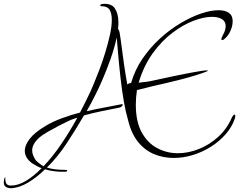

<svg xmlns="http://www.w3.org/2000/svg" viewBox="-134 -766 1275 1015"><path d="M-70 229Q-92 230 -104.5 221Q-117 212 -113 187Q-113 184 -111 178Q-109 172 -106 170Q-107 195 -100 205Q-93 215 -77 215Q-38 215 3.5 190Q45 165 86 123Q76 120 60.5 111.5Q45 103 37 98Q-3 69 -3 31Q-3 2 23 -32Q49 -66 108 -101Q146 -124 196 -142Q246 -160 289 -171Q304 -200 318 -228Q332 -256 345 -284Q350 -295 363 -326Q376 -357 392 -399Q408 -441 422.5 -488.5Q437 -536 447 -581Q457 -626 457 -661Q457 -695 445.5 -714Q434 -733 405 -733H404Q396 -733 396 -738Q396 -743 406 -745Q454 -750 473 -722Q492 -694 492 -648Q492 -640 491.5 -631Q491 -622 490 -612Q496 -607 498 -595Q503 -567 508.5 -523.5Q514 -480 521.5 -427Q529 -374 539 -319Q547 -327 559 -327Q579 -397 619.5 -456Q660 -515 712 -562.5Q764 -610 820.5 -643.5Q877 -677 929 -694.5Q981 -712 1021 -712Q1056 -712 1076 -698Q1096 -684 1096 -654Q1096 -642 1093 -628Q1084 -594 1066.5 -574Q1049 -554 1041 -554Q1036 -554 1036 -559Q1036 -564 1044 -580Q1052 -594 1055.5 -606Q1059 -618 1059 -628Q1059 -653 1039 -665Q1019 -677 986 -677Q945 -677 890 -656.5Q835 -636 778 -593Q721 -550 673.5 -484.5Q626 -419 599 -329Q619 -331 639 -333.5Q659 -336 675 -340Q807 -369 874.5 -381.5Q942 -394 958 -394Q973 -394 956 -387Q939 -380 899 -367.5Q859 -355 801 -340.5Q743 -326 675 -311Q658 -307 635.5 -301Q613 -295 590 -290Q584 -250 584 -213Q584 -123 615 -66.5Q646 -10 697 17Q748 44 806 44Q862 44 918 21.5Q974 -1 1019.5 -42.5Q1065 -84 1090 -141Q1099 -160 1105 -160Q1110 -160 1110 -152Q1110 -147 1107 -138Q1092 -94 1058.5 -56Q1025 -18 980.5 10Q936 38 885.5 53.5Q835 69 784 69Q730 69 681 49Q632 29 596 -15.5Q560 -60 543 -131Q530 -175 520.5 -230.5Q511 -286 504 -346.5Q497 -407 492 -464Q487 -521 483 -568Q471 -512 450 -453Q429 -394 407.5 -344.5Q386 -295 372 -268Q350 -223 324 -178Q370 -189 420 -198Q470 -207 508 -215H511Q515 -215 515 -212Q515 -209 510 -204Q505 -199 497 -197Q454 -189 404 -178.5Q354 -168 310 -156Q264 -77 217 -6Q170 65 114 120Q152 132 211 132H213Q221 132 221 136Q221 142 209 142Q181 143 154 139.5Q127 136 104 129Q60 172 15.5 198.5Q-29 225 -70 229ZM96 113Q144 63 189.5 -4Q235 -71 275 -144Q262 -140 248 -135Q234 -130 221 -123Q204 -115 175 -100Q146 -85 117.5 -68.5Q89 -52 74 -39Q54 -21 45 -4Q36 13 36 29Q36 43 41.5 56Q47 69 55 81Q60 87 73.5 97.5Q87 108 96 113Z"/></svg>

Font: Inspiration
Style: Regular
Weight: 400
Designer: Robert E. Leuschke
Foundry: Robert E. Leuschke
Version: Version 2.010; ttfautohint (v1.8.3)